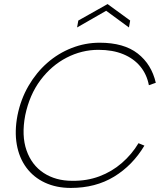

<svg xmlns="http://www.w3.org/2000/svg" viewBox="-20 -917 801 944"><path d="M66 -350Q82 -429 120 -494.5Q158 -560 212 -607.5Q266 -655 332.5 -681Q399 -707 470 -707Q589 -707 657 -654Q725 -601 746 -510L712 -498Q702 -551 670 -590Q638 -629 586 -650.5Q534 -672 464 -672Q382 -672 307.5 -633.5Q233 -595 179 -523Q125 -451 104 -350Q85 -250 110.5 -177.5Q136 -105 195 -66.5Q254 -28 335 -28Q407 -27 468.5 -50Q530 -73 579 -115.5Q628 -158 661 -213L690 -201Q632 -104 541 -48.5Q450 7 328 7Q257 7 201 -19Q145 -45 109.5 -93Q74 -141 62.5 -206.5Q51 -272 66 -350ZM614 -782 502 -864 359 -782 365 -816 509 -897 620 -816Z"/></svg>

Font: Albert Sans ExtraLight
Style: Italic
Weight: 250
Italic angle: -11.25°
Designer: Andreas Rasmussen
Foundry: a.Foundry
Version: Version 1.025